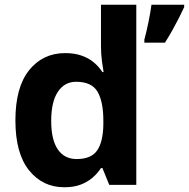

<svg xmlns="http://www.w3.org/2000/svg" viewBox="-20 -780 797 810"><path d="M251 10Q160 10 102.5 -61.5Q45 -133 45 -272Q45 -412 103 -484Q161 -556 255 -556Q294 -556 324 -545.5Q354 -535 375.5 -517Q397 -499 412 -476H417Q414 -492 410 -522.5Q406 -553 406 -585V-760H555V0H441L412 -71H406Q392 -49 370.5 -30.5Q349 -12 320 -1Q291 10 251 10ZM303 -109Q365 -109 390 -145.5Q415 -182 416 -255V-271Q416 -351 391.5 -393Q367 -435 301 -435Q252 -435 224 -392.5Q196 -350 196 -270Q196 -190 224 -149.5Q252 -109 303 -109ZM757 -750Q747 -728 734.5 -703.5Q722 -679 707.5 -653Q693 -627 676 -600H589V-613Q593 -628 597.5 -646.5Q602 -665 606 -685Q610 -705 613.5 -724.5Q617 -744 619 -760H757Z"/></svg>

Font: Noto Sans Armenian
Style: Regular
Weight: 400
Designer: Monotype Design Team
Foundry: Monotype Imaging Inc.
Version: Version 2.007